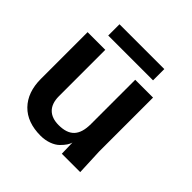

<svg xmlns="http://www.w3.org/2000/svg" viewBox="-172 -774 923 923"><g transform="rotate(45 289.5 -312.5)"><path d="M236.3 11.2C277.3 11.2 313.5 -3.4 333 -22.9C353 -42.5 364.3 -60.1 367.7 -74.2L369.6 0H494.6L488.8 -134.8V-501H367.7V-200.7C367.7 -120.6 333.5 -86.4 261.2 -86.4C200.7 -86.4 164.1 -119.1 164.1 -185.5V-501H43.9V-183.6C43.9 -123 61 -75.2 94.7 -40.5C128.4 -5.9 175.8 11.2 236.3 11.2ZM430.2 -559.6V-636.2H125.5V-559.6Z"/></g></svg>

Font: Ride
Style: Bold
Weight: 700
Version: Version 3.000